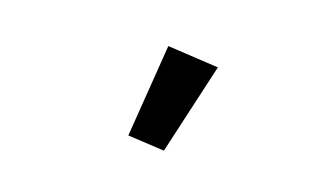

<svg xmlns="http://www.w3.org/2000/svg" viewBox="-43 -903 687 421"><g transform="rotate(15 300.0 -693.0)"><path d="M347 -581 263 -593 297 -805 414 -788Z"/></g></svg>

Font: IBM Plex Sans SmBld
Style: Regular
Weight: 600
Designer: Mike Abbink, Paul van der Laan, Pieter van Rosmalen
Foundry: Bold Monday
Version: Version 3.005